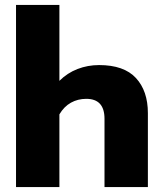

<svg xmlns="http://www.w3.org/2000/svg" viewBox="-20 -759 660 779"><path d="M45 -739H221V-431Q253 -463 294.5 -479Q336 -495 382 -495Q483 -495 531.5 -442.5Q580 -390 580 -300V0H404V-277Q404 -358 330 -358Q296 -358 268 -342.5Q240 -327 221 -295V0H45Z"/></svg>

Font: Prompt
Style: Bold
Weight: 700
Designer: Katatrad Team
Foundry: CadsonDemak
Version: Version 1.000